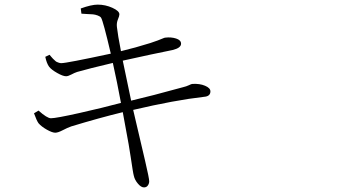

<svg xmlns="http://www.w3.org/2000/svg" viewBox="-20 -771 1540 830"><path d="M332 -711.9 329.1 -734.4Q375 -751 402.3 -751Q435.5 -751 465.8 -737.3Q496.1 -723.6 496.1 -709Q496.1 -702.1 489.7 -687Q483.4 -671.9 485.4 -654.3Q489.3 -619.1 502.9 -549.8Q564.5 -564.5 629.9 -585Q647.5 -590.8 662.1 -596.2Q676.8 -601.6 684.1 -605Q691.4 -608.4 695.3 -608.4Q719.7 -611.3 741.2 -604.5Q762.7 -597.7 762.7 -582Q762.7 -563.5 725.6 -554.7Q642.6 -538.1 510.7 -508.8Q516.6 -480.5 528.8 -422.4Q541 -364.3 546.9 -335.9Q634.8 -356.4 769.5 -393.6Q786.1 -397.5 796.9 -402.8Q807.6 -408.2 811.5 -408.2Q842.8 -410.2 866.2 -400.4Q889.6 -390.6 889.6 -376Q889.6 -354.5 862.3 -352.5Q734.4 -337.9 555.7 -295.9Q597.7 -117.2 607.4 -75.2Q625 0 625 12.7Q625 22.5 619.1 30.8Q613.3 39.1 602.5 39.1Q589.8 39.1 576.2 22.9Q562.5 6.8 558.6 -10.7Q556.6 -17.6 553.2 -38.6Q549.8 -59.6 544.9 -92.8Q540 -126 536.1 -147.5Q534.2 -160.2 510.7 -286.1Q410.2 -261.7 288.1 -224.6Q271.5 -218.8 251 -208Q230.5 -197.3 218.8 -197.3Q206.1 -197.3 182.6 -210.4Q159.2 -223.6 146.5 -238.3Q138.7 -249 127 -281.2L146.5 -293Q183.6 -259.8 200.2 -259.8Q221.7 -259.8 322.3 -282.2Q422.9 -304.7 502.9 -326.2Q486.3 -416 467.8 -499Q364.3 -474.6 313.5 -460Q301.8 -456.1 288.1 -448.7Q274.4 -441.4 265.6 -441.4Q252 -441.4 227.1 -455.6Q202.1 -469.7 192.4 -482.4Q181.6 -497.1 175.8 -525.4L194.3 -534.2Q195.3 -533.2 201.2 -525.9Q207 -518.6 209 -517.1Q210.9 -515.6 216.3 -510.3Q221.7 -504.9 225.1 -503.4Q228.5 -502 233.9 -500Q239.3 -498 245.1 -498Q267.6 -498 459 -539.1Q425.8 -680.7 417 -694.3Q413.1 -700.2 402.3 -704.1Q391.6 -708 381.8 -709Q372.1 -710 355.5 -710.4Q338.9 -710.9 332 -711.9Z"/></svg>

Font: Bpmf Zihi Serif Light
Style: Light
Weight: 300
Foundry: But Ko
Version: Version 1.320